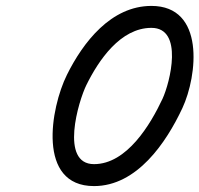

<svg xmlns="http://www.w3.org/2000/svg" viewBox="-20 -593 681 656"><path d="M603 -223.2C655.3 -335.6 680.8 -572.8 497.4 -572.8C359.5 -572.8 263.8 -448.8 208.3 -336.6C208.3 -336.6 208.3 -336.6 208.3 -336.6C208.4 -336.7 208.4 -336.7 208.4 -336.7C153 -225.1 105.1 42.8 301.2 42.8C447.8 42.8 547.8 -105.5 602.9 -223.1C602.9 -223.1 602.9 -223.1 602.9 -223.1C602.9 -223.2 603 -223.2 603 -223.2ZM275.6 -303.4C316.9 -387 391.5 -497.8 497.4 -497.8C607.9 -497.8 561.5 -311.9 535 -254.8C535 -254.8 535 -254.8 535 -254.9C535 -254.9 535 -254.9 535 -254.9C494.3 -168 413.6 -32.2 301.2 -32.2C183.7 -32.2 247.9 -247.7 275.5 -303.3C275.5 -303.3 275.6 -303.3 275.6 -303.4C275.6 -303.4 275.6 -303.4 275.6 -303.4Z"/></svg>

Font: FRB American Cursive Extrabold
Style: Bold Italic
Weight: 800
Italic angle: -25°
Version: Version 2.0;Modular Font Editor K font №1